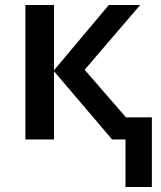

<svg xmlns="http://www.w3.org/2000/svg" viewBox="-20 -560 645 771"><path d="M417 -540H543L319.8 -279.8L485.8 -88.9H589.8V190.9H483.9V0H430.2L196.8 -273.9V0H82V-540H196.8V-277.8Z"/></svg>

Font: JBL Sans
Style: Semibold
Weight: 600
Version: Version 1.10